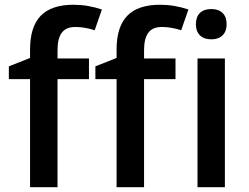

<svg xmlns="http://www.w3.org/2000/svg" viewBox="-20 -785 1045 805"><path d="M353 -453.1H221.2V0H106V-453.1H17.1V-506.8L106 -542V-577.1Q106 -672.9 150.9 -719Q195.8 -765.1 288.1 -765.1Q348.6 -765.1 407.2 -745.1L377 -658.2Q334.5 -671.9 295.9 -671.9Q256.8 -671.9 239 -647.7Q221.2 -623.5 221.2 -575.2V-540H353ZM715.8 -453.1H584V0H468.8V-453.1H379.9V-506.8L468.8 -542V-577.1Q468.8 -672.9 513.7 -719Q558.6 -765.1 650.9 -765.1Q711.4 -765.1 770 -745.1L739.7 -658.2Q697.3 -671.9 658.7 -671.9Q619.6 -671.9 601.8 -647.7Q584 -623.5 584 -575.2V-540H715.8ZM922.9 0H808.1V-540H922.9ZM801.3 -683.1Q801.3 -713.9 818.1 -730.5Q835 -747.1 866.2 -747.1Q896.5 -747.1 913.3 -730.5Q930.2 -713.9 930.2 -683.1Q930.2 -653.8 913.3 -637Q896.5 -620.1 866.2 -620.1Q835 -620.1 818.1 -637Q801.3 -653.8 801.3 -683.1Z"/></svg>

Font: f2_18033          
Style: Regular
Weight: 600
Foundry: Ascender Corporation
Version: Version 1.10